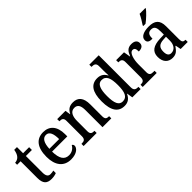

<svg xmlns="http://www.w3.org/2000/svg" viewBox="137 -1742 2727 2727"><g transform="rotate(-45 1500.5 -378.0)"><path d="M225 10C266 10 305 0 323 -8V-58C303 -53 284 -50 260 -50C217 -50 194 -79 194 -147V-480H315V-536H194V-659H139C130 -608 117 -578 97 -556C78 -534 49 -522 18 -520V-480H88V-146C88 -30 133 10 225 10Z M616 10C735 10 788 -50 788 -93C788 -112 777 -125 765 -130C743 -89 700 -53 636 -53C549 -53 503 -117 501 -261H807V-306C807 -464 731 -547 606 -547C470 -547 392 -452 392 -264C392 -91 473 10 616 10ZM698 -316H502C507 -429 542 -491 607 -491C673 -491 698 -422 698 -316Z M874 0H1136V-44H1131C1090 -44 1060 -52 1060 -111V-318C1060 -402 1085 -478 1163 -478C1230 -478 1253 -428 1253 -342V0H1430V-44H1426C1384 -44 1359 -53 1359 -116V-351C1359 -488 1303 -547 1205 -547C1140 -547 1095 -525 1061 -457H1057L1045 -536H879V-492H884C924 -492 955 -483 955 -424V-116C955 -53 923 -44 881 -44H874Z M1691 10C1764 10 1806 -28 1834 -88H1838L1852 0H2019V-44H2011C1969 -44 1937 -56 1937 -115V-760H1748V-716H1756C1796 -716 1831 -707 1831 -649V-570C1831 -536 1832 -493 1835 -461H1830C1804 -511 1762 -546 1691 -546C1570 -546 1503 -460 1503 -267C1503 -75 1570 10 1691 10ZM1716 -54C1641 -54 1611 -124 1611 -266C1611 -406 1641 -483 1715 -483C1804 -483 1831 -406 1831 -267C1831 -128 1803 -54 1716 -54Z M2061 0H2342V-44H2316C2277 -44 2245 -52 2245 -111V-271C2245 -353 2268 -474 2330 -474C2366 -474 2378 -450 2378 -395C2444 -395 2474 -423 2474 -469C2474 -516 2442 -546 2376 -546C2297 -546 2268 -499 2243 -435H2238L2221 -536H2063V-492H2066C2107 -492 2138 -483 2138 -424V-116C2138 -53 2106 -44 2064 -44H2061Z M2679 -619V-606H2723C2777 -644 2856 -721 2880 -756V-766H2764C2745 -721 2707 -661 2679 -619ZM2656 10C2731 10 2760 -27 2799 -82H2807L2823 0H2965V-44H2962C2920 -44 2905 -60 2905 -116V-374C2905 -501 2845 -547 2727 -547C2628 -547 2551 -516 2551 -449C2551 -404 2582 -386 2643 -386C2643 -450 2657 -494 2720 -494C2787 -494 2799 -447 2799 -373V-314L2722 -311C2582 -306 2512 -257 2512 -151C2512 -41 2575 10 2656 10ZM2689 -52C2643 -52 2622 -85 2622 -146C2622 -223 2652 -263 2746 -268L2799 -271V-191C2799 -108 2756 -52 2689 -52Z"/></g></svg>

Font: Noto Serif Myanmar SemiCondensed Medium
Style: Regular
Weight: 500
Width: 4
Designer: Ben Mitchell and the Monotype Design Team
Foundry: Monotype Imaging Inc.
Version: Version 2.106